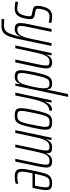

<svg xmlns="http://www.w3.org/2000/svg" viewBox="826 -1624 978 2700"><g transform="rotate(90 1315.0 -274.0)"><path d="M-15 -3 -7 -40Q41 -28 82 -28Q128 -28 151 -56.5Q174 -85 186 -142Q194 -178 194 -199Q194 -218 187 -224Q180 -230 163 -233L96 -248Q71 -253 59 -268.5Q47 -284 47 -313Q47 -339 54 -371Q72 -455 106 -486.5Q140 -518 196 -518Q251 -518 289 -506L281 -469Q269 -473 245 -477.5Q221 -482 196 -482Q159 -482 134 -459Q109 -436 96 -379Q88 -348 88 -321Q88 -302 94.5 -295Q101 -288 116 -285L184 -271Q209 -266 222 -252.5Q235 -239 235 -209Q235 -199 232.5 -178Q230 -157 225 -137Q209 -60 177.5 -26Q146 8 84 8Q57 8 27.5 4.5Q-2 1 -15 -3Z M229 192 236 156Q284 159 320 159Q362 159 387 144Q412 129 430 92.5Q448 56 469 -19L485 -70H480Q446 8 374 8Q329 8 309 -10.5Q289 -29 289 -74Q289 -117 305 -188L373 -510H413L348 -197Q330 -115 330 -80Q330 -49 342 -39Q354 -29 385 -29Q424 -29 449 -58Q474 -87 487.5 -130.5Q501 -174 516 -245L572 -510H611L521 -78Q499 31 477 87.5Q455 144 420.5 169.5Q386 195 327 195Q281 195 229 192Z M711 -510H744L732 -439H736Q768 -518 842 -518Q887 -518 907 -499Q927 -480 927 -436Q927 -399 911 -322L842 0H802L868 -313Q876 -350 881 -380.5Q886 -411 886 -430Q886 -461 874 -471Q862 -481 831 -481Q791 -481 766.5 -452Q742 -423 729 -381Q716 -339 700 -265L643 0H604Z M953 -80Q953 -138 977 -255Q1001 -368 1020 -421.5Q1039 -475 1065.5 -496.5Q1092 -518 1139 -518Q1181 -518 1201 -502Q1221 -486 1222 -448H1226L1288 -743H1328L1170 0H1139L1151 -67H1146Q1127 -23 1102 -7.5Q1077 8 1049 8Q997 8 975 -11Q953 -30 953 -80ZM1146 -107Q1165 -158 1186 -254.5Q1207 -351 1207 -405Q1207 -446 1193 -463.5Q1179 -481 1146 -481Q1109 -481 1089.5 -465.5Q1070 -450 1055 -404.5Q1040 -359 1018 -255Q1004 -187 997.5 -149.5Q991 -112 991 -88Q991 -52 1005 -40.5Q1019 -29 1052 -29Q1119 -29 1146 -107Z M1376 -510H1408L1393 -419H1397Q1420 -477 1449 -497.5Q1478 -518 1524 -518L1515 -476Q1456 -476 1421 -420.5Q1386 -365 1362 -259L1307 0H1268Z M1486 -81Q1486 -138 1511 -254Q1537 -372 1555 -424.5Q1573 -477 1601 -497.5Q1629 -518 1682 -518Q1741 -518 1765 -498Q1789 -478 1789 -423Q1789 -396 1782.5 -357.5Q1776 -319 1763 -254Q1737 -136 1719 -84.5Q1701 -33 1673.5 -12.5Q1646 8 1593 8Q1534 8 1510 -10.5Q1486 -29 1486 -81ZM1722 -254Q1736 -321 1742.5 -359.5Q1749 -398 1749 -422Q1749 -457 1734.5 -469.5Q1720 -482 1686 -482Q1645 -482 1624.5 -467Q1604 -452 1589.5 -407.5Q1575 -363 1552 -254Q1538 -187 1531.5 -149Q1525 -111 1525 -87Q1525 -52 1539.5 -40Q1554 -28 1589 -28Q1630 -28 1651 -44.5Q1672 -61 1687 -106Q1702 -151 1722 -254Z M1902 -510H1935L1923 -439H1928Q1958 -518 2034 -518Q2070 -518 2088.5 -510.5Q2107 -503 2114 -486.5Q2121 -470 2121 -439H2126Q2157 -518 2232 -518Q2281 -518 2301 -498.5Q2321 -479 2321 -433Q2321 -414 2316.5 -385Q2312 -356 2305 -323L2237 0H2198L2263 -313Q2281 -397 2281 -432Q2281 -461 2269 -471Q2257 -481 2227 -481Q2184 -481 2160.5 -457Q2137 -433 2124 -392Q2111 -351 2092 -265L2036 0H1997L2063 -313Q2082 -402 2082 -433Q2082 -462 2069.5 -471.5Q2057 -481 2028 -481Q1986 -481 1960 -451.5Q1934 -422 1920 -378.5Q1906 -335 1891 -265L1834 0H1795Z M2340 -87Q2340 -137 2365 -254Q2388 -368 2404.5 -419Q2421 -470 2451.5 -494Q2482 -518 2540 -518Q2593 -518 2615.5 -500Q2638 -482 2638 -438Q2638 -376 2610 -256L2607 -242H2402Q2379 -139 2379 -94Q2379 -57 2396.5 -42.5Q2414 -28 2453 -28Q2476 -28 2505 -32Q2534 -36 2553 -41L2545 -5Q2530 0 2502.5 4Q2475 8 2450 8Q2391 8 2365.5 -13.5Q2340 -35 2340 -87ZM2576 -277 2582 -305Q2599 -386 2599 -427Q2599 -461 2585.5 -471.5Q2572 -482 2542 -482Q2499 -482 2478.5 -468Q2458 -454 2444 -414Q2430 -374 2409 -277Z"/></g></svg>

Font: Saira Ultra Condensed ExLight
Style: Italic
Weight: 200
Width: 1
Italic angle: -12°
Designer: Hector Gatti with collaboration of the Omnibus-Type team
Foundry: Omnibus-Type
Version: Version 1.001; ttfautohint (v1.8)